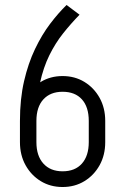

<svg xmlns="http://www.w3.org/2000/svg" viewBox="-20 -735 487 770"><path d="M60 -250Q60 -338 76.5 -409.5Q93 -481 120.5 -538.5Q148 -596 181 -639.5Q214 -683 247 -715L299 -676Q264 -640 233 -601Q202 -562 178 -513.5Q154 -465 140 -401Q126 -337 126 -250ZM60 -165V-250H126V-165ZM336 -165V-250H402V-165ZM402 -165Q402 -113 379.5 -72.5Q357 -32 318.5 -8.5Q280 15 231 15V-48Q281 -48 308.5 -79Q336 -110 336 -165ZM60 -165H126Q126 -110 154 -79Q182 -48 231 -48V15Q182 15 143.5 -8.5Q105 -32 82.5 -72.5Q60 -113 60 -165ZM402 -250H336Q336 -306 308.5 -336.5Q281 -367 231 -367V-430Q280 -430 318.5 -406.5Q357 -383 379.5 -342.5Q402 -302 402 -250ZM60 -250Q60 -302 82.5 -342.5Q105 -383 143.5 -406.5Q182 -430 231 -430V-367Q182 -367 154 -336.5Q126 -306 126 -250Z"/></svg>

Font: Akshar Light Light
Style: Regular
Weight: 300
Version: Version 1.100